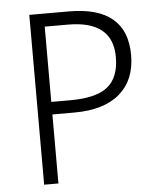

<svg xmlns="http://www.w3.org/2000/svg" viewBox="-52 -759 668 804"><g transform="rotate(-5 282.5 -357.0)"><path d="M161.1 -290V0H101.1V-713.9H267.1Q511.2 -713.9 511.2 -508.8Q511.2 -405.3 445.1 -347.7Q378.9 -290 252.9 -290ZM161.1 -342.8H241.2Q351.1 -342.8 398.9 -382.1Q446.8 -421.4 446.8 -506.8Q446.8 -659.2 258.8 -659.2H161.1Z"/></g></svg>

Font: Droid Sans TV
Style: Regular
Weight: 300
Version: Version 1.00